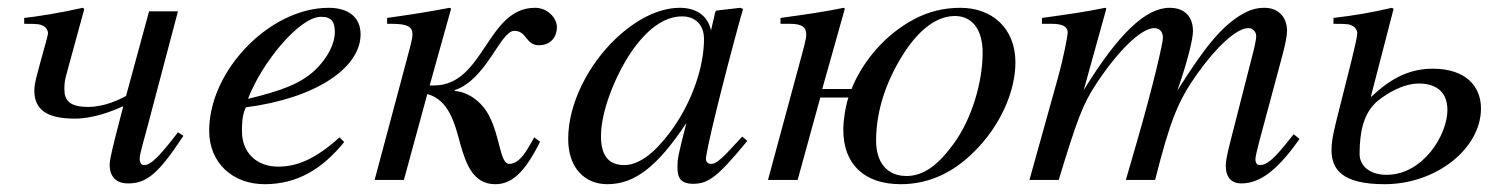

<svg xmlns="http://www.w3.org/2000/svg" viewBox="-20 -461 3853 492"><path d="M436 -122C385 -55 365 -38 349 -38C342 -38 338 -44 338 -55C338 -67 351 -110 357 -133L436 -432H362L303 -215C288 -207 249 -187 206 -187C158 -187 145 -204 145 -232C145 -242 145 -250 149 -266L196 -438L192 -441C135 -428 71 -418 42 -415V-400C79 -400 83 -399 92 -394C98 -391 103 -383 103 -376C103 -373 100 -361 96 -347C74 -267 68 -248 68 -229C68 -180 100 -157 172 -157C217 -157 266 -175 296 -189L283 -139C272 -96 261 -54 261 -39C261 -8 278 9 308 9C355 9 385 -14 450 -113Z M850 -109C785 -50 737 -34 693 -34C637 -34 600 -70 600 -125C600 -140 600 -166 610 -186C789 -209 904 -287 904 -373C904 -415 875 -441 822 -441C672 -441 516 -281 516 -126C516 -43 577 11 658 11C741 11 805 -27 862 -97ZM616 -209C650 -298 746 -418 803 -418C831 -418 838 -403 838 -379C838 -348 819 -312 788 -282C751 -247 703 -229 617 -208Z M1081 -242 1136 -439 1132 -441C1079 -431 1049 -426 972 -415V-400H983C1023 -400 1037 -393 1037 -373C1037 -360 1030 -338 1018 -292L940 0H1015L1075 -220C1130 -205 1145 -146 1159 -94C1174 -40 1193 11 1249 11C1289 11 1323 -15 1364 -98L1349 -109C1344 -100 1339 -91 1334 -83C1316 -52 1300 -41 1285 -41C1261 -41 1262 -110 1233 -165C1215 -199 1182 -225 1145 -228V-230C1227 -257 1262 -382 1298 -382C1330 -382 1327 -345 1361 -345C1385 -345 1407 -360 1407 -392C1407 -414 1384 -441 1351 -441C1227 -441 1221 -242 1092 -242Z M1882 -111 1855 -82C1825 -49 1812 -41 1803 -41C1795 -41 1789 -45 1789 -54C1789 -74 1831 -246 1878 -417C1881 -427 1882 -429 1884 -438L1877 -441L1816 -434L1813 -431L1802 -383C1794 -420 1765 -441 1722 -441C1667 -441 1609 -410 1559 -363C1488 -296 1436 -196 1436 -105C1436 -29 1480 11 1536 11C1606 11 1664 -33 1739 -146C1718 -64 1716 -56 1716 -31C1716 -2 1728 10 1756 10C1796 10 1820 -9 1895 -100ZM1784 -361C1784 -290 1754 -204 1707 -136C1677 -93 1630 -38 1580 -38C1544 -38 1520 -57 1520 -112C1520 -175 1555 -264 1597 -327C1639 -388 1683 -419 1728 -419C1763 -419 1784 -396 1784 -361Z M2087 -233 2145 -439 2142 -441C2087 -430 2059 -426 1980 -415V-400H2005C2037 -400 2046 -390 2046 -372C2046 -360 2039 -336 2027 -292L1948 0H2024L2082 -211H2154C2146 -186 2141 -153 2141 -128C2141 -41 2194 11 2288 11C2354 11 2418 -14 2476 -72C2542 -137 2582 -225 2582 -301C2582 -389 2522 -441 2441 -441C2400 -441 2360 -432 2321 -411C2250 -373 2192 -307 2162 -233ZM2498 -326C2498 -250 2470 -156 2424 -93C2385 -39 2347 -10 2303 -10C2256 -10 2225 -41 2225 -101C2225 -180 2253 -259 2299 -329C2339 -389 2383 -420 2427 -420C2470 -420 2498 -387 2498 -326Z M3310 -105 3295 -117 3274 -91C3244 -54 3226 -38 3209 -38C3201 -38 3197 -43 3197 -54C3197 -58 3201 -76 3207 -99L3265 -315C3274 -348 3278 -369 3278 -382C3278 -416 3257 -441 3220 -441C3200 -441 3181 -436 3157 -421C3108 -390 3067 -340 2997 -229C3024 -306 3037 -362 3037 -381C3037 -417 3017 -441 2977 -441C2916 -441 2846 -375 2757 -230L2815 -439L2812 -441C2757 -430 2729 -426 2650 -415V-400H2675C2702 -400 2716 -393 2716 -378C2716 -371 2707 -320 2691 -262L2618 0H2693C2741 -158 2755 -194 2789 -246C2845 -331 2904 -389 2938 -389C2951 -389 2960 -380 2960 -364C2960 -351 2936 -245 2892 -93L2865 0H2940C2979 -154 2999 -203 3048 -272C3098 -342 3149 -389 3179 -389C3190 -389 3199 -380 3199 -368C3199 -363 3197 -350 3192 -330L3134 -103C3124 -64 3121 -47 3121 -37C3121 -7 3135 9 3161 9C3208 9 3252 -24 3305 -98Z M3493 -214 3551 -438 3547 -441C3490 -428 3454 -422 3397 -415V-400C3435 -400 3438 -399 3447 -394C3453 -391 3458 -383 3458 -376C3458 -368 3452 -342 3444 -309L3409 -170C3402 -141 3392 -106 3392 -77C3392 -27 3419 11 3528 11C3660 11 3775 -80 3775 -183C3775 -240 3736 -285 3651 -285C3581 -285 3532 -249 3494 -213ZM3689 -179C3689 -116 3627 -13 3533 -13C3489 -13 3464 -37 3464 -66C3464 -141 3482 -181 3515 -206C3529 -217 3572 -247 3616 -247C3652 -247 3689 -232 3689 -179Z"/></svg>

Font: STIXGeneral
Style: Italic
Weight: 400
Italic angle: -16.33°
Designer: MicroPress Inc., with final additions and corrections provided by Coen Hoffman, Elsevier (retired)
Version: Version 1.1.0